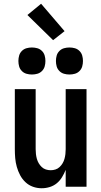

<svg xmlns="http://www.w3.org/2000/svg" viewBox="-20 -995 540 1023"><path d="M202 8Q178 8 155.5 0Q133 -8 115.5 -24.5Q98 -41 87 -62Q76 -83 69.5 -106Q63 -129 61 -152.5Q59 -176 59 -200V-520H170V-200Q170 -187 171.5 -174Q173 -161 176.5 -148.5Q180 -136 186.5 -125Q193 -114 202.5 -105Q212 -96 224.5 -92Q237 -88 250 -88Q263 -88 275.5 -92Q288 -96 297.5 -105Q307 -114 313.5 -125Q320 -136 323.5 -148.5Q327 -161 328.5 -174Q330 -187 330 -200V-520H441V0H330V-90Q322 -70 310.5 -51Q299 -32 282.5 -18.5Q266 -5 245 1.5Q224 8 202 8ZM350 -598Q335 -598 321 -602Q307 -606 296.5 -616.5Q286 -627 282 -641Q278 -655 278 -670Q278 -685 282 -699Q286 -713 296.5 -723.5Q307 -734 321 -738Q335 -742 350 -742Q365 -742 379 -738Q393 -734 403.5 -723.5Q414 -713 418 -699Q422 -685 422 -670Q422 -655 418 -641Q414 -627 403.5 -616.5Q393 -606 379 -602Q365 -598 350 -598ZM150 -598Q135 -598 121 -602Q107 -606 96.5 -616.5Q86 -627 82 -641Q78 -655 78 -670Q78 -685 82 -699Q86 -713 96.5 -723.5Q107 -734 121 -738Q135 -742 150 -742Q165 -742 179 -738Q193 -734 203.5 -723.5Q214 -713 218 -699Q222 -685 222 -670Q222 -655 218 -641Q214 -627 203.5 -616.5Q193 -606 179 -602Q165 -598 150 -598ZM263 -781 126 -915 199 -975 324 -829Z"/></svg>

Font: Iosevka
Style: Bold
Weight: 700
Monospace: yes
Designer: Belleve Invis
Foundry: Belleve Invis
Version: Version 32.5.0; ttfautohint (v1.8.4)